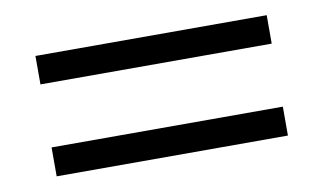

<svg xmlns="http://www.w3.org/2000/svg" viewBox="-41 -502 671 399"><g transform="rotate(-10 295.0 -303.0)"><path d="M51 -430H539V-370H51ZM51 -237H539V-176H51Z"/></g></svg>

Font: Taviraj Medium
Style: Regular
Weight: 500
Designer: Katatrad Team
Foundry: CadsonDemak
Version: Version 1.001